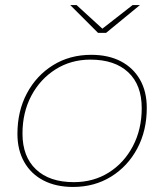

<svg xmlns="http://www.w3.org/2000/svg" viewBox="-20 -737 650 760"><path d="M269 3Q202 3 152.5 -22.5Q103 -48 76 -95.5Q49 -143 49 -207Q49 -297 86.5 -367.5Q124 -438 190 -479Q256 -520 341 -520Q409 -520 458 -494.5Q507 -469 534 -422Q561 -375 561 -310Q561 -220 523.5 -149.5Q486 -79 420 -38Q354 3 269 3ZM272 -16Q350 -16 410.5 -54Q471 -92 506 -158.5Q541 -225 541 -309Q541 -401 487.5 -451Q434 -501 338 -501Q261 -501 200 -462.5Q139 -424 104 -358Q69 -292 69 -208Q69 -117 122.5 -66.5Q176 -16 272 -16ZM368 -607 258 -717H283L388 -621H382L505 -717H534L400 -607Z"/></svg>

Font: Montserrat Thin Thin
Style: Italic
Weight: 250
Italic angle: -11.3°
Version: Version 9.000